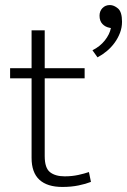

<svg xmlns="http://www.w3.org/2000/svg" viewBox="-20 -740 503 760"><path d="M315 -430H157V-122Q157 -75 178 -58.5Q199 -42 236 -42Q265 -42 290 -47.5Q315 -53 332 -59L340 -20Q320 -12 291 -6Q262 0 227 0Q167 0 136 -28.5Q105 -57 105 -115V-430H20V-470H105V-620H157V-470H315ZM414 -630Q397 -633 385.5 -645Q374 -657 374 -678Q374 -696 385.5 -708Q397 -720 415 -720Q431 -720 447 -706.5Q463 -693 463 -654Q463 -631 455 -610Q447 -589 433.5 -570.5Q420 -552 402.5 -537.5Q385 -523 366 -513L346 -541Q376 -556 395 -580Q414 -604 419 -629Z"/></svg>

Font: Mukta Mahee ExtraLight
Style: Regular
Weight: 275
Designer: Shuchita Grover, Noopur Datye, Girish Dalvi, Yashodeep Gholap
Foundry: Ek Type
Version: Version 2.538;PS 1.000;hotconv 16.6.51;makeotf.lib2.5.65220;